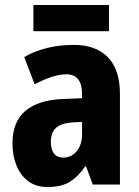

<svg xmlns="http://www.w3.org/2000/svg" viewBox="-20 -740 557 770"><path d="M276 -560Q364 -560 412.5 -510.5Q461 -461 461 -363V0H352L325 -73H322Q293 -31 259.5 -10.5Q226 10 171 10Q124 10 93 -13.5Q62 -37 46 -76.5Q30 -116 30 -165Q30 -252 82 -295.5Q134 -339 232 -343L309 -346V-363Q309 -442 246 -442Q219 -442 187 -431.5Q155 -421 119 -402L77 -511Q118 -535 168 -547.5Q218 -560 276 -560ZM270 -249Q225 -246 204.5 -227Q184 -208 184 -172Q184 -108 234 -108Q266 -108 287.5 -133.5Q309 -159 309 -202V-251ZM417 -720V-615H114V-720Z"/></svg>

Font: Noto Sans Hebrew Condensed ExtraBold
Style: Regular
Weight: 800
Width: 3
Designer: Monotype Design Team
Foundry: Monotype Imaging Inc.
Version: Version 2.004; ttfautohint (v1.8.4.7-5d5b)